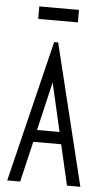

<svg xmlns="http://www.w3.org/2000/svg" viewBox="-55 -822 461 858"><g transform="rotate(5 175.0 -393.5)"><path d="M279 0 237 -182H112L69 0H11L166 -634H184L339 0ZM175 -454 124 -236H225ZM86 -731V-787H264V-731Z"/></g></svg>

Font: Inconsolata ExtraCondensed
Style: Regular
Weight: 400
Width: 2
Monospace: yes
Designer: Raph Levien, Cyreal, Brenton Simpson
Foundry: Raph Levien, Cyreal, Google
Version: Version 3.001; ttfautohint (v1.8.2.53-6de2)